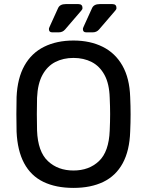

<svg xmlns="http://www.w3.org/2000/svg" viewBox="-20 -908 717 938"><path d="M339 10Q253 10 192 -19.5Q131 -49 98 -110.5Q65 -172 61 -265Q60 -309 60 -349.5Q60 -390 61 -434Q65 -526 99.5 -587.5Q134 -649 195.5 -679.5Q257 -710 339 -710Q420 -710 481.5 -679.5Q543 -649 578 -587.5Q613 -526 616 -434Q618 -390 618 -349.5Q618 -309 616 -265Q613 -172 579.5 -110.5Q546 -49 485 -19.5Q424 10 339 10ZM339 -75Q415 -75 463.5 -121Q512 -167 516 -270Q518 -315 518 -350.5Q518 -386 516 -430Q514 -499 490.5 -542Q467 -585 428 -605Q389 -625 339 -625Q289 -625 250 -605Q211 -585 187.5 -542Q164 -499 161 -430Q160 -386 160 -350.5Q160 -315 161 -270Q165 -167 214 -121Q263 -75 339 -75ZM401 -750Q385 -750 385 -766Q385 -770 387 -774Q389 -778 390 -781L430 -869Q439 -888 467 -888H529Q549 -888 549 -869Q549 -862 543 -856L464 -764Q452 -750 433 -750ZM235 -750Q219 -750 219 -766Q219 -770 221 -774Q223 -778 224 -781L264 -869Q273 -888 301 -888H363Q383 -888 383 -869Q383 -862 377 -856L298 -764Q286 -750 267 -750Z"/></svg>

Font: RubikRegular
Style: Regular
Weight: 400
Designer: Hubert and Fischer
Foundry: Hubert and Fischer
Version: Version 2.300;gftools[0.9.30]